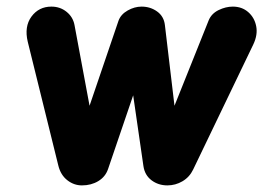

<svg xmlns="http://www.w3.org/2000/svg" viewBox="-20 -561 816 581"><path d="M156.5 -60 64 -434.5Q53 -480.5 75.2 -510.8Q97.5 -541 135.5 -541Q162 -541 181.5 -525.2Q201 -509.5 205.5 -485L251 -241L338.5 -498Q345.5 -517.5 366.2 -529.2Q387 -541 408.5 -541Q435 -541 455.5 -526.2Q476 -511.5 479 -485L508 -241L611.5 -499.5Q620 -520 641.5 -530.5Q663 -541 684.5 -541Q712 -541 731 -524.5Q750 -508 755.2 -482Q760.5 -456 746.5 -426.5L564.5 -48Q553.5 -25 532.2 -12.5Q511 0 486.5 0Q459 0 438.5 -15.5Q418 -31 414 -58.5L383 -272.5L307 -49.5Q299 -26 277.5 -13Q256 0 228 0Q203.5 0 183.5 -15.8Q163.5 -31.5 156.5 -60Z"/></svg>

Font: Edu SA Hand
Style: Bold
Weight: 700
Designer: Tina and Corey Anderson, Eben Sorkin, Mirko Velimirovic
Foundry: Google for Education
Version: Version 2.000